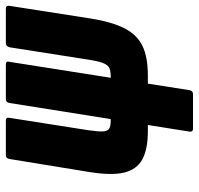

<svg xmlns="http://www.w3.org/2000/svg" viewBox="-32 -664 695 672"><g transform="rotate(-90 316.0 -327.5)"><path d="M193 -158Q130 -158 94.5 -177.5Q59 -197 48.5 -241Q38 -285 50 -360L96 -642Q98 -655 109 -655H230Q243 -655 240 -642L197 -368Q192 -334 192.5 -316.5Q193 -299 202 -293.5Q211 -288 230 -288H386Q405 -288 415.5 -293.5Q426 -299 432.5 -316.5Q439 -334 444 -368L487 -642Q491 -655 501 -655H623Q634 -655 632 -642L588 -360Q576 -284 553.5 -240Q531 -196 492 -177Q453 -158 388 -158ZM202 0Q190 0 192 -13L292 -642Q294 -655 306 -655H427Q440 -655 436 -642L337 -13Q335 0 323 0Z"/></g></svg>

Font: Sofia Sans Extra Condensed Black
Style: Italic
Weight: 900
Italic angle: -9°
Version: Version 4.100